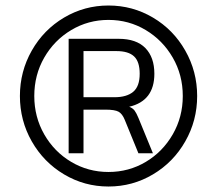

<svg xmlns="http://www.w3.org/2000/svg" viewBox="-20 -674 796 704"><path d="M702.9 -321.9Q702.9 -411.9 659.3 -488.5Q615.8 -565.2 540.9 -609.5Q466.1 -653.8 377.7 -653.8Q289.7 -653.8 214.9 -609.5Q140.1 -565.2 96.5 -488.5Q53 -411.9 53 -321.9Q53 -232 96.5 -155.6Q140.1 -79.1 214.9 -34.6Q289.7 9.9 377.7 9.9Q466.1 9.9 540.9 -34.6Q615.8 -79.1 659.3 -155.6Q702.9 -232 702.9 -321.9ZM105.7 -321.9Q105.7 -399.2 142.2 -462.8Q178.8 -526.5 241.1 -563.7Q303.4 -601 377.7 -601Q452.4 -601 514.5 -563.7Q576.6 -526.5 613.4 -462.8Q650.2 -399.2 650.2 -321.9Q650.2 -245.2 613.4 -181.3Q576.6 -117.4 514.5 -80.4Q452.4 -43.4 377.7 -43.4Q303.4 -43.4 241.1 -80.4Q178.8 -117.4 142.2 -181.3Q105.7 -245.2 105.7 -321.9ZM286.2 -112V-272H366.6Q400.9 -272 414.7 -264.4Q428.5 -256.7 437.4 -234.6L487.5 -112H540.7L487.7 -241.3Q480.6 -258.7 473.8 -268.1Q467 -277.4 453.8 -282.6Q546 -304.1 546 -403.5Q546 -464 512.9 -497.9Q479.9 -531.7 415 -531.7H231.7V-112ZM286.2 -486.7H406.7Q450.8 -486.7 471.5 -467.3Q492.2 -448 492.2 -403.5Q492.2 -357.3 468.4 -337.4Q444.6 -317.5 399.6 -317.5H286.2Z"/></svg>

Font: Arad-VF Thin Dots1
Style: Regular
Weight: 100
Designer: Mohammad Darvishi
Version: Version 1.000;August 30, 2024;FontCreator 15.0.0.2992 64-bit